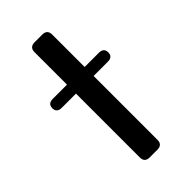

<svg xmlns="http://www.w3.org/2000/svg" viewBox="-237 -829 908 908"><g transform="rotate(-45 217.0 -375.0)"><path d="M276 -23Q276 10 243 10H191Q158 10 158 -23V-450H63Q30 -450 30 -480Q30 -510 63 -510H158V-727Q158 -760 191 -760H243Q276 -760 276 -727V-510H371Q404 -510 404 -480Q404 -450 371 -450H276Z"/></g></svg>

Font: Yusei Magic
Style: Regular
Weight: 400
Designer: Tanukizamurai
Foundry: Yusei Magic Project
Version: Version 1.200